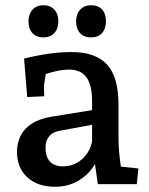

<svg xmlns="http://www.w3.org/2000/svg" viewBox="-20 -704 571 734"><path d="M45 -123Q45 -177 78 -212Q111 -247 178 -258L332 -283V-317Q332 -379 310.5 -408.5Q289 -438 244 -438Q206 -438 155 -421L148 -377L149 -336L84 -333L72 -480Q172 -505 253 -505Q346 -505 389.5 -457Q433 -409 433 -304V-176Q433 -130 442 -67L509 -60L503 0H354L343 -77Q321 -38 281 -14Q241 10 191 10Q124 10 84.5 -26Q45 -62 45 -123ZM220 -68Q262 -68 293 -95Q324 -122 332 -164V-227L213 -205Q184 -201 169 -184Q154 -167 154 -140Q154 -105 171 -86.5Q188 -68 220 -68ZM271 -623Q271 -650 286.5 -667Q302 -684 328 -684Q355 -684 370 -668Q385 -652 385 -623Q385 -594 370 -577.5Q355 -561 328 -561Q301 -561 286 -577.5Q271 -594 271 -623ZM89 -623Q89 -650 104.5 -667Q120 -684 146 -684Q172 -684 187.5 -667.5Q203 -651 203 -623Q203 -594 187.5 -577.5Q172 -561 146 -561Q119 -561 104 -577.5Q89 -594 89 -623Z"/></svg>

Font: Andada Pro SemiBold
Style: Regular
Weight: 600
Designer: Carolina Giovagnoli
Foundry: Huerta Tipografica
Version: Version 3.005